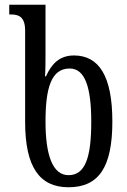

<svg xmlns="http://www.w3.org/2000/svg" viewBox="-20 -780 536 810"><path d="M292 -546C231 -546 197 -510 174 -458H170C172 -489 172 -526 172 -563V-760H19V-719H26C57 -719 86 -711 86 -651V-266C86 -75 147 10 269 10C397 10 454 -75 454 -267C454 -460 397 -546 292 -546ZM269 -41C201 -41 172 -128 172 -267C172 -411 197 -491 274 -491C339 -491 365 -411 365 -266C365 -114 339 -41 269 -41Z"/></svg>

Font: Noto Serif Georgian ExtraCondensed
Style: Regular
Weight: 400
Width: 2
Designer: Monotype Design Team, Akaki Razmadze
Foundry: Google LLC
Version: Version 2.003